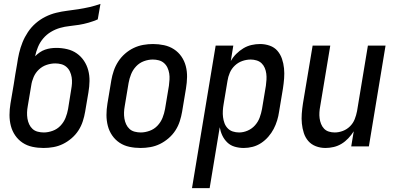

<svg xmlns="http://www.w3.org/2000/svg" viewBox="-20 -755 2040 990"><path d="M205 8Q175 8 147 2Q119 -4 96.5 -19Q74 -34 58.5 -56.5Q43 -79 36 -106Q29 -133 29 -162Q29 -191 34 -221L51 -321Q55 -346 59 -372Q63 -398 68 -424Q72 -453 78.5 -481Q85 -509 96 -536.5Q107 -564 124 -589.5Q141 -615 164 -635Q187 -655 214 -668.5Q241 -682 269.5 -689Q298 -696 326.5 -699.5Q355 -703 384 -707.5Q413 -712 441.5 -718.5Q470 -725 498 -735L484 -655Q461 -645 436.5 -638Q412 -631 387.5 -627Q363 -623 338.5 -620.5Q314 -618 289.5 -611Q265 -604 242.5 -590.5Q220 -577 203 -557Q186 -537 176 -513Q166 -489 161 -465Q172 -476 185 -485Q198 -494 212.5 -499Q227 -504 241.5 -506Q256 -508 271 -508Q299 -508 326.5 -501.5Q354 -495 376 -479.5Q398 -464 413 -441.5Q428 -419 435 -392.5Q442 -366 441.5 -337Q441 -308 436 -279L419 -179Q415 -155 407 -130Q399 -105 384.5 -82.5Q370 -60 349 -42Q328 -24 304.5 -12.5Q281 -1 255.5 3.5Q230 8 205 8ZM206 -72Q228 -72 251.5 -80.5Q275 -89 292 -107Q309 -125 318 -147.5Q327 -170 331 -193L347 -293Q350 -309 351 -325Q352 -341 349.5 -356.5Q347 -372 340.5 -386Q334 -400 322.5 -410Q311 -420 296 -424Q281 -428 265 -428Q243 -428 220.5 -420.5Q198 -413 180.5 -396.5Q163 -380 153.5 -358Q144 -336 141 -314L123 -207Q120 -191 119.5 -175Q119 -159 121.5 -143.5Q124 -128 130.5 -114Q137 -100 148 -90Q159 -80 174.5 -76Q190 -72 206 -72Z M705 8Q675 8 647 2Q619 -4 596.5 -19Q574 -34 558.5 -56.5Q543 -79 536 -106Q529 -133 529 -162Q529 -191 534 -221L554 -341Q558 -365 566.5 -390Q575 -415 589.5 -437.5Q604 -460 624.5 -478Q645 -496 669 -507.5Q693 -519 718.5 -523.5Q744 -528 769 -528Q798 -528 826 -522Q854 -516 877 -501Q900 -486 915.5 -463.5Q931 -441 938 -414Q945 -387 944.5 -358Q944 -329 939 -299L919 -179Q915 -155 907 -130Q899 -105 884.5 -82.5Q870 -60 849 -42Q828 -24 804.5 -12.5Q781 -1 755.5 3.5Q730 8 705 8ZM706 -72Q728 -72 751.5 -80.5Q775 -89 792 -107Q809 -125 818 -147.5Q827 -170 831 -193L851 -313Q853 -329 854 -345Q855 -361 852.5 -376.5Q850 -392 843.5 -406Q837 -420 825.5 -430Q814 -440 799 -444Q784 -448 768 -448Q745 -448 722 -439.5Q699 -431 682 -413Q665 -395 656 -372.5Q647 -350 643 -327L623 -207Q620 -191 619.5 -175Q619 -159 621.5 -143.5Q624 -128 630.5 -114Q637 -100 648 -90Q659 -80 674.5 -76Q690 -72 706 -72Z M970 215 1092 -520H1183L1170 -440Q1181 -460 1198 -477Q1215 -494 1235 -506Q1255 -518 1277 -523Q1299 -528 1321 -528Q1347 -528 1371 -519.5Q1395 -511 1410.5 -493Q1426 -475 1434 -451.5Q1442 -428 1444.5 -402.5Q1447 -377 1445 -351Q1443 -325 1439 -299L1419 -179Q1416 -157 1409 -134Q1402 -111 1391 -90Q1380 -69 1363.5 -50Q1347 -31 1326.5 -17.5Q1306 -4 1283 2Q1260 8 1237 8Q1213 8 1190.5 1.5Q1168 -5 1152 -20.5Q1136 -36 1126.5 -56Q1117 -76 1113 -99L1061 215ZM1213 -72Q1235 -72 1257 -81.5Q1279 -91 1295 -109Q1311 -127 1319 -149Q1327 -171 1331 -193L1351 -313Q1353 -328 1354 -344Q1355 -360 1353 -375.5Q1351 -391 1345 -405Q1339 -419 1328.5 -429Q1318 -439 1303 -443.5Q1288 -448 1273 -448Q1251 -448 1229.5 -440.5Q1208 -433 1191 -417Q1174 -401 1165 -380Q1156 -359 1153 -338L1133 -218Q1130 -201 1129 -184Q1128 -167 1130 -151Q1132 -135 1137.5 -120Q1143 -105 1154 -93.5Q1165 -82 1180.5 -77Q1196 -72 1213 -72Z M1658 8Q1632 8 1608.5 -1Q1585 -10 1569.5 -28Q1554 -46 1546.5 -69.5Q1539 -93 1536.5 -118Q1534 -143 1536 -169Q1538 -195 1542 -221L1592 -520H1683L1631 -207Q1628 -192 1627 -176Q1626 -160 1628 -145Q1630 -130 1635.5 -116Q1641 -102 1651 -91.5Q1661 -81 1675.5 -76.5Q1690 -72 1706 -72Q1727 -72 1748 -80Q1769 -88 1785 -104Q1801 -120 1809 -140.5Q1817 -161 1821 -182L1877 -520H1968L1882 0H1791L1804 -78Q1792 -59 1776 -42Q1760 -25 1741 -13.5Q1722 -2 1700.5 3Q1679 8 1658 8Z"/></svg>

Font: Iosevka SS04 Medium
Style: Italic
Weight: 500
Italic angle: -9°
Monospace: yes
Designer: Belleve Invis
Foundry: Belleve Invis
Version: Version 19.0.0; ttfautohint (v1.8.4)